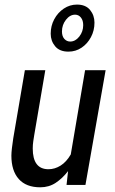

<svg xmlns="http://www.w3.org/2000/svg" viewBox="-20 -788 488 818"><path d="M151.5 10Q91.5 10 60 -25.2Q28.5 -60.5 28.5 -125Q28.5 -136.5 30.8 -157Q33 -177.5 36.5 -199L86 -489H173L126 -213.5Q124 -202 121.8 -186.5Q119.5 -171 119.5 -155.5Q119.5 -67 186.5 -67Q213.5 -67 238.2 -82.5Q263 -98 281.5 -130L342.5 -489H430L344 0H263.5L270 -59Q246 -28 217.2 -9Q188.5 10 151.5 10ZM271.5 -568Q234 -568 215 -590.8Q196 -613.5 196 -644.5Q196 -678 211.2 -706.2Q226.5 -734.5 252 -751.5Q277.5 -768.5 308 -768.5Q345 -768.5 363.8 -745.5Q382.5 -722.5 382.5 -691.5Q382.5 -658 367.5 -629.8Q352.5 -601.5 327.5 -584.8Q302.5 -568 271.5 -568ZM279 -611Q301 -611 317.8 -632.2Q334.5 -653.5 334.5 -681Q334.5 -701 324.8 -713.2Q315 -725.5 300 -725.5Q278 -725.5 261 -703.8Q244 -682 244 -654Q244 -633.5 254.2 -622.2Q264.5 -611 279 -611Z"/></svg>

Font: Cabin Condensed
Style: Italic
Weight: 400
Width: 3
Italic angle: -10°
Designer: Pablo Impallari
Foundry: Pablo Impallari. http://www.impallari.com Igino Marini. http://www.ikern.com
Version: Version 3.001; ttfautohint (v1.8.3)